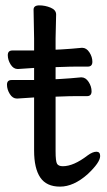

<svg xmlns="http://www.w3.org/2000/svg" viewBox="-20 -671 400 715"><path d="M107 -418Q100 -418 47 -414H46Q30 -414 19.5 -431Q9 -448 9 -465.5Q9 -483 26 -483H107V-528L105 -635Q105 -651 126.5 -651Q148 -651 168.5 -642.5Q189 -634 189 -617L187 -528V-486L209 -487Q245 -489 285 -493H286Q302 -493 313 -476Q324 -459 324 -441Q324 -423 307 -423H268Q240 -423 220 -422L187 -421V-376L206 -377Q242 -379 282 -383H283Q299 -383 310 -366Q321 -349 321 -331Q321 -313 304 -313H265Q237 -313 217 -312L187 -311V-108Q187 -70 192.5 -61Q198 -52 214 -52Q254 -52 306 -92Q325 -106 339 -106Q353 -106 353 -90Q353 -66 306 -22Q254 24 203.5 24Q153 24 130 -10Q107 -44 107 -110V-308H105Q104 -308 44 -304H43Q27 -304 16.5 -321Q6 -338 6 -355.5Q6 -373 23 -373H107Z"/></svg>

Font: LXGW WenKai Lite
Style: Bold
Weight: 700
Designer: LXGW / Fontworks Inc.
Foundry: LXGW / Fontworks Inc.
Version: Version 1.330;April 28, 2024